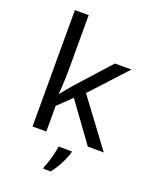

<svg xmlns="http://www.w3.org/2000/svg" viewBox="-175 -859 951 1178"><g transform="rotate(20 300.0 -269.5)"><path d="M105 0V-760H195V-394Q195 -373 194 -347Q193 -321 191.5 -294Q190 -267 188 -243H190Q209 -268 226.5 -288.5Q244 -309 263 -331L448 -536H556L343 -305L570 0H466L283 -252L195 -167V0ZM256 209Q264 192 272.5 165.5Q281 139 288 110.5Q295 82 297 61H384V68Q380 86 367.5 114Q355 142 338.5 170.5Q322 199 304 221H256Z"/></g></svg>

Font: Noto Sans Mono
Style: Regular
Weight: 400
Designer: Monotype Design Team
Foundry: Monotype Imaging Inc.
Version: Version 2.014